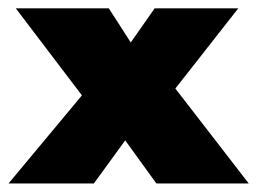

<svg xmlns="http://www.w3.org/2000/svg" viewBox="-20 -430 611 450"><path d="M391 -222.5 563 0H346.5L273.5 -101L200 0H0L172 -206.5L17 -410.5H235L286.5 -330.5L342.5 -410.5H538.5Z"/></svg>

Font: League Spartan Black
Style: Regular
Weight: 900
Foundry: The League of Moveable Type
Version: Version 2.002